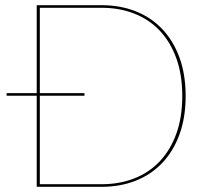

<svg xmlns="http://www.w3.org/2000/svg" viewBox="-20 -720 805 740"><path d="M371.5 -10Q440.5 -10 497.8 -32.5Q555 -55 596 -98.5Q637 -142 659.8 -205.2Q682.5 -268.5 682.5 -350Q682.5 -431.5 659.8 -494.8Q637 -558 596 -601.5Q555 -645 497.8 -667.5Q440.5 -690 371.5 -690H133.5V-361H305.5V-351H133.5V-10ZM371.5 -700Q443.5 -700 503 -676.5Q562.5 -653 605.2 -608Q648 -563 671.8 -498Q695.5 -433 695.5 -350Q695.5 -267 671.8 -202Q648 -137 605.2 -92Q562.5 -47 503 -23.5Q443.5 0 371.5 0H121.5V-351H5.5V-361H121.5V-700Z"/></svg>

Font: Lato 2
Style: Regular
Weight: 100
Designer: Lukasz Dziedzic with Adam Twardoch and Botio Nikoltchev
Foundry: tyPoland Lukasz Dziedzic
Version: Version 2.015; 2015-08-06; http://www.latofonts.com/